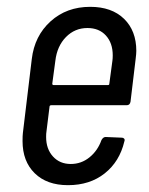

<svg xmlns="http://www.w3.org/2000/svg" viewBox="-20 -534 435 562"><path d="M351 -226H130Q128 -226 126.5 -225Q125 -224 125 -222L116 -149Q115 -144 115 -133Q115 -98 135 -76Q155 -54 187 -54Q218 -54 242 -73.5Q266 -93 277 -124Q282 -133 289 -133L337 -131Q341 -131 343.5 -128Q346 -125 344 -120Q330 -61 286.5 -26.5Q243 8 179 8Q117 8 81.5 -27Q46 -62 46 -121Q46 -137 47 -145L73 -361Q81 -429 128 -471.5Q175 -514 244 -514Q307 -514 343 -479Q379 -444 379 -385Q379 -377 377 -361L362 -236Q360 -226 351 -226ZM142 -356 133 -289Q133 -285 137 -285H296Q300 -285 300 -289L309 -356Q310 -362 310 -372Q310 -408 290 -430Q270 -452 236 -452Q199 -452 173 -425.5Q147 -399 142 -356Z"/></svg>

Font: Barlow Condensed
Style: Italic
Weight: 400
Width: 3
Italic angle: -7°
Designer: Jeremy Tribby
Foundry: Tribby Type
Version: Version 1.408